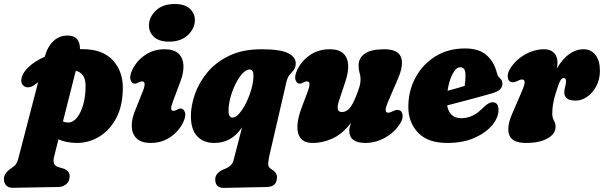

<svg xmlns="http://www.w3.org/2000/svg" viewBox="-100 -704 3017 959"><path d="M74.5 -281.5Q57.5 -268 40.8 -267.8Q24 -267.5 14 -279Q1 -294.5 9.2 -319.8Q17.5 -345 40.5 -367Q72.5 -398.5 123.5 -420.5Q137 -470.5 166.5 -498.5Q196 -526.5 237.5 -526.5Q300 -526.5 299.5 -458.5Q305.5 -458.5 312 -458.5Q412 -458.5 462.8 -403.8Q513.5 -349 513.5 -266Q513.5 -177.5 481.5 -116Q449.5 -54.5 397 -22.2Q344.5 10 283.5 10Q257 10 234 5.2Q211 0.5 192 -8L170 79.5Q159.5 121 191.5 130.5L213.5 137Q248 147 248 176Q248 200 232.2 214.8Q216.5 229.5 191.5 230L-37 234Q-57 234.5 -68.8 222.2Q-80.5 210 -80.5 189Q-80.5 160.5 -42 135Q-26.5 125 -19.8 115.2Q-13 105.5 -9.5 91.5L90.5 -293.5Q82.5 -287.5 74.5 -281.5ZM327.5 -274Q327.5 -309 314.2 -327.2Q301 -345.5 278.5 -350.5L214.5 -97.5Q226 -92 240.5 -92Q265 -92 284.8 -116.8Q304.5 -141.5 316 -182.8Q327.5 -224 327.5 -274Z M744 -496Q695 -496 669.8 -519Q644.5 -542 644 -576Q644 -617.5 678 -650.8Q712 -684 773.5 -684Q822.5 -684 847.8 -661Q873 -638 873.5 -604Q873.5 -563 839.2 -529.5Q805 -496 744 -496ZM764.5 -199.5Q755.5 -176 754.8 -163.2Q754 -150.5 766 -150.5Q775 -150.5 786.5 -157Q795 -162 802 -162Q817 -162 823.8 -143Q830.5 -124 813 -89Q790 -45 748.2 -17.5Q706.5 10 653 10Q606 10 583 -12Q560 -34 558.2 -70.2Q556.5 -106.5 573.5 -148.5L613.5 -248.5Q633 -297.5 609.5 -297.5Q600.5 -297.5 589 -291Q580.5 -286 573.5 -286Q558.5 -286 552 -305Q545.5 -324 562.5 -359Q585.5 -403.5 627.2 -430.8Q669 -458 722.5 -458Q769.5 -458 792 -436Q814.5 -414 816.2 -378Q818 -342 802 -299.5Z M1018.5 234.5Q975 235 975 192Q975 174.5 987.2 161.5Q999.5 148.5 1018.5 141.5Q1059 126.5 1066 98.5L1109 -68Q1080.5 -26.5 1046.2 -8.2Q1012 10 970.5 10Q916.5 10 885 -23.2Q853.5 -56.5 853.5 -124.5Q853.5 -175 873.2 -232.8Q893 -290.5 935.2 -341.8Q977.5 -393 1044.5 -425.5Q1111.5 -458 1206.5 -458Q1305 -458 1343.5 -436.2Q1382 -414.5 1376.5 -378Q1374.5 -362 1365.2 -352Q1356 -342 1346 -329.8Q1336 -317.5 1330.5 -294L1246 71Q1241.5 90 1239.8 109.5Q1238 129 1250.5 137.5L1263.5 146.5Q1283.5 160 1283.5 180.5Q1283.5 206.5 1270 218Q1256.5 229.5 1234.5 230ZM1041.5 -150.5Q1041.5 -132 1047.2 -124.2Q1053 -116.5 1060.5 -116.5Q1077 -116.5 1095.2 -137.2Q1113.5 -158 1129.5 -190.8Q1145.5 -223.5 1155.8 -259.8Q1166 -296 1166 -327Q1166 -357 1146.5 -357Q1129.5 -357 1111 -337Q1092.5 -317 1076.8 -285.2Q1061 -253.5 1051.2 -217.8Q1041.5 -182 1041.5 -150.5Z M1885 -155Q1905.5 -155 1910.2 -133.5Q1915 -112 1897.5 -85.5Q1870.5 -42.5 1823 -16.2Q1775.5 10 1725 10Q1644.5 10 1644.5 -51.5Q1644.5 -60.5 1647 -70.2Q1649.5 -80 1653.5 -90.5Q1609.5 -34 1560.2 -12Q1511 10 1463 10Q1420 10 1401.8 -13.5Q1383.5 -37 1385.5 -75.8Q1387.5 -114.5 1404.5 -160.5L1437.5 -248.5Q1456 -297.5 1433.5 -297.5Q1424.5 -297.5 1413 -291Q1404.5 -286 1397.5 -286Q1382.5 -286 1376 -305Q1369.5 -324 1386.5 -359Q1409.5 -403.5 1451.2 -430.8Q1493 -458 1546.5 -458Q1593.5 -458 1615.5 -436.5Q1637.5 -415 1639 -379Q1640.5 -343 1626 -299.5L1593 -200Q1585 -176.5 1587 -160.5Q1589 -144.5 1608 -144.5Q1630 -144.5 1646 -163.5Q1662 -182.5 1676 -217.5Q1690.5 -253.5 1695.8 -272.2Q1701 -291 1701 -307.5Q1701 -324.5 1696 -340.2Q1691 -356 1691 -376.5Q1691 -415 1722.8 -436.5Q1754.5 -458 1819 -458Q1887 -458 1902.5 -419.5Q1918 -381 1888 -311.5L1839.5 -199Q1825.5 -165.5 1826.2 -153.2Q1827 -141 1839.5 -141Q1848 -141 1865.5 -150Q1875.5 -155 1885 -155Z M2390 -155Q2390 -117.5 2359 -79.5Q2328 -41.5 2270.8 -15.8Q2213.5 10 2134.5 10Q2036.5 10 1988 -41.5Q1939.5 -93 1939.5 -169.5Q1939.5 -249.5 1975 -316Q2010.5 -382.5 2074.2 -422.2Q2138 -462 2222.5 -462Q2291 -462 2328.2 -430.2Q2365.5 -398.5 2379.5 -348Q2384 -331 2387.2 -325Q2390.5 -319 2397 -313.5Q2409.5 -302 2409.5 -286Q2409.5 -270.5 2398.5 -258.5Q2387.5 -246.5 2356.5 -237.5Q2329 -229.5 2290.8 -219Q2252.5 -208.5 2211.2 -197.8Q2170 -187 2133.5 -177.5Q2138 -147.5 2155.8 -130.5Q2173.5 -113.5 2204 -113.5Q2229.5 -113.5 2255.5 -124.2Q2281.5 -135 2304 -157.5Q2326 -179.5 2340.8 -187.8Q2355.5 -196 2369.5 -192Q2381.5 -188.5 2385.8 -177.8Q2390 -167 2390 -155ZM2198.5 -368Q2178 -368 2160.2 -334Q2142.5 -300 2135.5 -250.5Q2158.5 -256.5 2181 -263Q2203.5 -269.5 2221 -275Q2223 -287 2224 -301.2Q2225 -315.5 2225 -331Q2225 -368 2198.5 -368Z M2461.5 -293Q2441 -293 2436.5 -314.5Q2432 -336 2449 -362.5Q2476 -405.5 2522.5 -431.8Q2569 -458 2618 -458Q2649.5 -458 2667 -440Q2684.5 -422 2684.5 -392.5Q2684.5 -380 2681.5 -362.5Q2738.5 -458 2815 -458Q2852 -458 2874.2 -429.5Q2896.5 -401 2896.5 -351.5Q2896.5 -308 2878.8 -274.2Q2861 -240.5 2833.2 -221Q2805.5 -201.5 2776 -201.5Q2743.5 -201.5 2731 -213.2Q2718.5 -225 2718.5 -242Q2718.5 -257 2722.8 -270.2Q2727 -283.5 2727 -299Q2727 -314.5 2715.5 -314.5Q2706 -314.5 2698.2 -300.5Q2690.5 -286.5 2677.5 -244.5Q2666.5 -210 2662.5 -185.2Q2658.5 -160.5 2658.5 -137Q2658.5 -115.5 2666.8 -101.5Q2675 -87.5 2675 -71.5Q2675 -35 2634.8 -12.5Q2594.5 10 2527.5 10Q2459.5 10 2444 -28.5Q2428.5 -67 2458.5 -136.5L2507 -249Q2521.5 -282.5 2520.5 -294.8Q2519.5 -307 2507 -307Q2498.5 -307 2481 -298Q2471 -293 2461.5 -293Z"/></svg>

Font: Fraunces 144pt S100 Black
Style: Italic
Weight: 900
Italic angle: -16°
Version: Version 1.000; ttfautohint (v1.8.3)